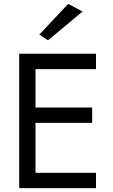

<svg xmlns="http://www.w3.org/2000/svg" viewBox="-20 -980 590 1000"><path d="M410 -920 230 -770 185 -800 335 -960ZM80 -700H480V-620H165V-420H460V-340H165V-80H480V0H80Z"/></svg>

Font: Jost
Style: Regular
Weight: 400
Version: Version 3.500